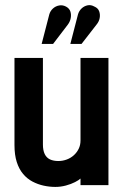

<svg xmlns="http://www.w3.org/2000/svg" viewBox="-20 -729 487 756"><path d="M247 -632Q256 -644 258.5 -658Q261 -672 257 -684Q253 -696 240 -703Q227 -710 213 -707.5Q199 -705 188.5 -695.5Q178 -686 174 -672L144 -556H189ZM360 -632Q370 -644 372.5 -658Q375 -672 370.5 -684.5Q366 -697 352 -703Q338 -711 324.5 -708Q311 -705 301 -695.5Q291 -686 287 -672L257 -556H301ZM297 -26V0H407V-501H297V-176Q297 -158 290 -143.5Q283 -129 271 -118Q259 -107 243 -101Q227 -95 210 -95Q190 -95 176.5 -101.5Q163 -108 156 -122.5Q149 -137 149 -160V-501H37V-158Q37 -119 46 -91Q55 -63 71 -44Q87 -25 108 -14Q129 -3 152 2Q175 7 198 7Q219 7 239.5 1.5Q260 -4 275.5 -12Q291 -20 297 -26Z"/></svg>

Font: Advent Pro
Style: Bold
Weight: 700
Designer: VivaRado, Andreas Kalpakidis
Foundry: VivaRado, Andreas Kalpakidis
Version: Version 3.000